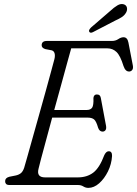

<svg xmlns="http://www.w3.org/2000/svg" viewBox="-20 -899 666 933"><path d="M358 0H25.5Q14 0 9.2 -5.5Q4.5 -11 5 -19Q5 -34.5 25 -40L57.5 -46.5Q72.5 -50 82 -58Q91.5 -66 97.5 -84Q101 -95.5 111.8 -133.8Q122.5 -172 137.8 -226.5Q153 -281 170 -341.2Q187 -401.5 202.5 -457.5Q218 -513.5 229.2 -555Q240.5 -596.5 244.5 -612Q248.5 -628.5 245.2 -640Q242 -651.5 231 -654.5L200 -660.5Q182.5 -666 182.5 -679Q182.5 -700 207.5 -700H523.5Q541.5 -700 554.8 -709Q568 -718 580.5 -718Q599 -718 604 -692.5L625.5 -581Q628 -567 623 -559.8Q618 -552.5 609 -551.5Q589.5 -550 580 -578.5Q564.5 -629 546 -646.5Q527.5 -664 502.5 -664H326Q319.5 -641.5 306.8 -594.8Q294 -548 277.5 -487.8Q261 -427.5 243.5 -364.5H401Q420 -364.5 427.8 -376Q435.5 -387.5 434 -423Q436 -440 450.5 -440Q460 -440 464.5 -435Q469 -430 470 -422.5L495.5 -286.5Q497.5 -272.5 492.2 -266Q487 -259.5 478.5 -259.5Q463 -259.5 456.5 -279Q447.5 -310.5 436.8 -319Q426 -327.5 406 -327.5H233.5Q217.5 -268 203.2 -215.2Q189 -162.5 179.2 -126.2Q169.5 -90 167.5 -80Q156 -37 199 -37H358Q402.5 -37 433 -60Q463.5 -83 487 -145.5Q496 -164 508.5 -164Q525 -164 524.5 -141Q522 -101 504.5 -65.8Q487 -30.5 461.8 -8.2Q436.5 14 409.5 14Q396 14 385 7Q374 0 358 0ZM513.5 -844Q534.5 -863.5 550.8 -873Q567 -882.5 581.5 -878Q594 -874 596.8 -862Q599.5 -850 592.5 -837.5Q584.5 -824 571.8 -815.8Q559 -807.5 540 -799L431 -742.5Q418 -736.5 413.5 -745Q411 -749.5 414.2 -755Q417.5 -760.5 422.5 -765.5Z"/></svg>

Font: Fraunces 72pt S100 Light
Style: Italic
Weight: 300
Italic angle: -16°
Version: Version 1.000; ttfautohint (v1.8.3)